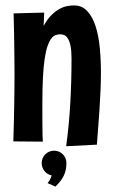

<svg xmlns="http://www.w3.org/2000/svg" viewBox="-20 -549 423 717"><path d="M227.1 -2.9Q237.8 -81.5 242.4 -162.1Q247.1 -242.7 247.1 -331.1Q247.1 -360.8 243.2 -378.7Q239.3 -396.5 232.9 -406Q226.6 -415.5 219.2 -418.2Q211.9 -420.9 205.1 -420.9Q195.3 -420.9 186.8 -417.5Q178.2 -414.1 170.9 -404.3Q163.6 -394.5 157.5 -377Q151.4 -359.4 147 -330.6Q142.6 -301.8 140.4 -260.5Q138.2 -219.2 138.2 -162.1Q138.2 -141.6 138.2 -119.4Q138.2 -97.2 138.4 -77.1Q138.7 -57.1 138.9 -41.7Q139.2 -26.4 140.1 -20L29.8 -21Q31.2 -65.4 32 -100.3Q32.7 -135.3 33.2 -164.6Q33.7 -193.8 33.9 -219.5Q34.2 -245.1 34.2 -270Q34.2 -292.5 33.9 -316.2Q33.7 -339.8 33.4 -367.2Q33.2 -394.5 32.5 -427Q31.7 -459.5 30.8 -499L145 -502L143.1 -452.1Q156.2 -477.1 171.4 -491.9Q186.5 -506.8 201.4 -515.1Q216.3 -523.4 230.5 -526.1Q244.6 -528.8 255.9 -528.8Q286.1 -528.8 305.7 -507.8Q325.2 -486.8 336.7 -451.9Q348.1 -417 352.5 -372.1Q356.9 -327.1 356.9 -278.8Q356.9 -243.7 355.2 -207.5Q353.5 -171.4 351.3 -136.5Q349.1 -101.6 346.4 -69.1Q343.8 -36.6 341.8 -8.8ZM228 60.1Q228 74.7 225.3 86.4Q222.7 98.1 217.5 108.4Q212.4 118.7 204.8 128.2Q197.3 137.7 187 147.9L157.7 134.8Q160.6 131.3 163.6 127Q166 123 168.5 117.9Q170.9 112.8 172.9 106Q157.2 103 146.5 90.1Q135.7 77.1 135.7 60.1Q135.7 50.8 139.2 42.2Q142.6 33.7 148.9 27.3Q155.3 21 163.8 17.3Q172.4 13.7 182.1 13.7Q191.9 13.7 200.2 17.3Q208.5 21 214.8 27.3Q221.2 33.7 224.6 42.2Q228 50.8 228 60.1Z"/></svg>

Font: Mouse Memoirs
Style: Regular
Weight: 400
Version: Version 1.000